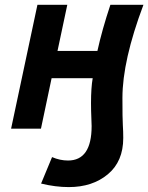

<svg xmlns="http://www.w3.org/2000/svg" viewBox="-20 -532 613 794"><path d="M264.6 241.7Q209.5 241.7 149.9 227.1L195.3 117.7Q228 131.8 261.2 131.8Q358.9 131.8 358.9 -10.7Q358.9 -24.9 357.9 -40.5Q356.4 -75.7 356.4 -106Q356.4 -168.9 363.3 -208.5H193.4L149.4 0H25.9L134.8 -512.2H258.3L217.8 -321.3H382.8Q401.9 -408.2 436.5 -512.2H573.2Q486.3 -281.2 486.3 -127.4Q486.3 -40.5 488 -14.4Q489.7 11.7 489.7 38.6Q489.7 135.7 426 188.7Q362.3 241.7 264.6 241.7Z"/></svg>

Font: Cadman
Style: Bold Italic
Weight: 700
Italic angle: -12°
Designer: Paul James MIller
Foundry: High-Logic / Made with FontCreator
Version: Version 2.114;March 28, 2021;FontCreator 13.0.0.2683 64-bit